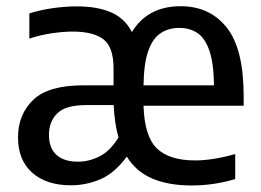

<svg xmlns="http://www.w3.org/2000/svg" viewBox="-20 -572 817 602"><path d="M202.5 9Q125.5 9 81 -30.5Q36.5 -70 36.5 -141Q36.5 -213 84 -258.8Q131.5 -304.5 241.5 -304.5H336V-357.5Q336 -425 304 -449Q272 -473 208 -473Q179.5 -473 143.2 -467.8Q107 -462.5 72 -451V-530Q107 -541 146 -546.5Q185 -552 220.5 -552Q286 -552 329 -533Q372 -514 393.5 -471.5Q443 -552.5 546.5 -552.5Q637.5 -552.5 690.8 -485.8Q744 -419 744 -270.5V-240.5H430Q433 -144.5 471.8 -106.8Q510.5 -69 592 -69Q646.5 -69 717.5 -89V-10.5Q679.5 0.5 646.5 5Q613.5 9.5 581 9.5Q508.5 9.5 457.8 -12Q407 -33.5 377.5 -81Q339.5 -29 294.8 -10Q250 9 202.5 9ZM542 -484.5Q509 -484.5 484 -468.2Q459 -452 445 -412.8Q431 -373.5 430 -304.5H651Q650 -374 636.5 -413.2Q623 -452.5 599 -468.5Q575 -484.5 542 -484.5ZM224.5 -65Q258.5 -65 291.8 -81.5Q325 -98 351.5 -141Q339 -184.5 336.5 -242.5H249.5Q185.5 -242.5 159.5 -216.5Q133.5 -190.5 133.5 -149.5Q133.5 -107.5 157.2 -86.2Q181 -65 224.5 -65Z"/></svg>

Font: Encode Sans Semi Condensed Medium
Style: Regular
Weight: 500
Width: 4
Designer: Multiple Designers
Foundry: Impallari Type
Version: Version 3.000; ttfautohint (v1.8.3) -l 8 -r 50 -G 200 -x 14 